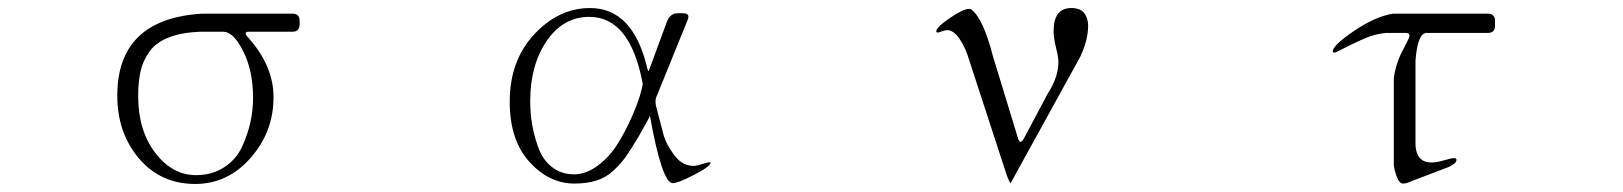

<svg xmlns="http://www.w3.org/2000/svg" viewBox="-20 -444 4040 478"><path d="M466 14Q380 14 326 -49.5Q272 -113 272 -206Q272 -397 483 -410H708Q726 -410 726 -392V-384Q726 -365 708 -365H599Q583 -365 601 -347Q661 -278 661 -202Q661 -116 604 -51Q547 14 466 14ZM324 -205Q324 -119 366.5 -63.5Q409 -8 468 -8Q508 -8 538 -27.5Q568 -47 582.5 -78.5Q597 -110 603.5 -140Q610 -170 610 -200Q610 -268 585.5 -316.5Q561 -365 536 -365H477Q431 -363 399.5 -350.5Q368 -338 352 -315.5Q336 -293 330 -267Q324 -241 324 -205Z M1749 -39Q1749 -30 1708.5 -9Q1668 12 1655 12Q1628 12 1598 -156Q1599 -155 1571 -106Q1552 -74 1539.5 -56Q1527 -38 1508 -20Q1489 -2 1465 5.5Q1441 13 1410 13Q1347 13 1298 -41Q1249 -95 1249 -191Q1249 -293 1310 -358.5Q1371 -424 1449 -424Q1554 -424 1590 -280Q1593 -266 1595 -267L1640 -389Q1648 -411 1667 -411H1681Q1700 -411 1691 -392L1613 -200Q1611 -192 1613 -181L1632 -108Q1638 -86 1658 -58.5Q1678 -31 1707 -31Q1714 -31 1731.5 -36.5Q1749 -42 1749 -39ZM1300 -192Q1300 -162 1305 -133Q1310 -104 1321 -74.5Q1332 -45 1355 -27.5Q1378 -10 1409 -10Q1439 -10 1468 -31.5Q1497 -53 1516.5 -84Q1536 -115 1551 -148.5Q1566 -182 1573 -205.5Q1580 -229 1580 -236Q1549 -402 1447 -402Q1382 -402 1341 -342Q1300 -282 1300 -192Z M2647 -424Q2670 -424 2679.5 -411Q2689 -398 2689 -380Q2689 -344 2669 -302L2496 12Q2494 12 2487 -6L2393 -294Q2384 -325 2369 -347Q2354 -369 2338 -369Q2334 -369 2325 -366Q2311 -360 2311 -366Q2311 -376 2344.5 -399Q2378 -422 2393 -422Q2395 -422 2397 -421Q2427 -401 2452 -304L2515 -98Q2520 -82 2530 -101L2589 -212Q2615 -252 2615 -290Q2615 -301 2609 -325.5Q2603 -350 2603 -366Q2603 -424 2647 -424Z M3450 -32V-250Q3456 -290 3474 -322L3485 -344Q3495 -362 3480 -362H3432Q3402 -360 3367.5 -344Q3333 -328 3315.5 -318.5Q3298 -309 3298 -316Q3298 -331 3351 -367Q3404 -403 3448 -410H3684Q3702 -410 3702 -392V-380Q3702 -362 3684 -362H3532Q3509 -362 3504 -293V-83Q3507 -27 3568 -43L3583 -47Q3606 -54 3606 -46Q3606 -37 3586 -28L3494 7Q3482 13 3473 13Q3464 13 3458 -2.5Q3452 -18 3450 -32Z"/></svg>

Font: cwTeXMing
Style: Medium
Weight: 500
Version: Version 1.17